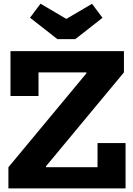

<svg xmlns="http://www.w3.org/2000/svg" viewBox="-20 -1042 734 1062"><path d="M26.5 -117 458 -636.5V-666.5L665.5 -641.5L234.5 -122.5V-89ZM665.5 -759V-641.5H193V-511H38V-759ZM519.5 -250.5H674.5V0H26.5V-117H519.5ZM396.5 -825.5 547 -943.5 489 -1021 347 -937.5 204 -1021.5 146 -944 297.5 -825.5Z"/></svg>

Font: Hepta Slab
Style: Bold
Weight: 700
Designer: Michael LaGattuta
Foundry: Michael LaGattuta
Version: Version 1.100